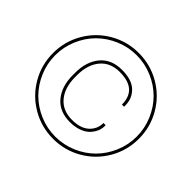

<svg xmlns="http://www.w3.org/2000/svg" viewBox="-176 -1016 1253 1253"><g transform="rotate(45 450.0 -390.0)"><path d="M107.2 -191.2Q54.2 -282.2 54.2 -390.1Q54.2 -498 107.2 -589.1Q160.2 -680.2 251.2 -733.2Q342.3 -786.1 450.2 -786.1Q558.1 -786.1 649.2 -733.2Q740.2 -680.2 793.2 -589.1Q846.2 -498 846.2 -390.1Q846.2 -282.2 793.2 -191.2Q740.2 -100.1 649.2 -47.1Q558.1 5.9 450.2 5.9Q342.3 5.9 251.2 -47.1Q160.2 -100.1 107.2 -191.2ZM104 -536.4Q74.2 -466.8 74.2 -390.1Q74.2 -313.5 104 -243.9Q133.8 -174.3 184.1 -124Q234.4 -73.7 304 -43.9Q373.5 -14.2 450.2 -14.2Q526.9 -14.2 596.4 -43.9Q666 -73.7 716.3 -124Q766.6 -174.3 796.4 -243.9Q826.2 -313.5 826.2 -390.1Q826.2 -466.8 796.4 -536.4Q766.6 -606 716.3 -656.2Q666 -706.5 596.4 -736.3Q526.9 -766.1 450.2 -766.1Q373.5 -766.1 304 -736.3Q234.4 -706.5 184.1 -656.2Q133.8 -606 104 -536.4ZM450.2 -148.9Q353 -148.9 300 -212.4Q247.1 -275.9 247.1 -379.9V-399.9Q247.1 -503.9 300 -567.4Q353 -630.9 450.2 -630.9Q541.5 -630.9 585.7 -588.4Q629.9 -545.9 629.9 -480V-470.2H609.9Q609.9 -610.8 450.2 -610.8Q363.3 -610.8 315.2 -553.2Q267.1 -495.6 267.1 -399.9V-379.9Q267.1 -284.2 315.2 -226.6Q363.3 -168.9 450.2 -168.9Q528.3 -168.9 569.1 -206.3Q609.9 -243.7 609.9 -299.8H629.9V-290Q629.9 -266.1 619.6 -242.4Q609.4 -218.8 589.1 -197.3Q568.8 -175.8 532.7 -162.4Q496.6 -148.9 450.2 -148.9Z"/></g></svg>

Font: Cooper Hewitt
Style: Thin
Weight: 701
Designer: Village Type and Design LLC
Foundry: Cooper Hewitt Smithsonian Design Museum
Version: 1.000